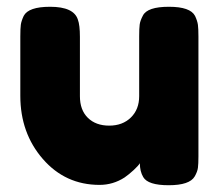

<svg xmlns="http://www.w3.org/2000/svg" viewBox="-20 -548 646 567"><path d="M274 -2Q173 -2 106.5 -78.5Q40 -155 40 -265V-440Q40 -464 41.5 -475Q43 -486 50 -501Q64 -528 128 -528Q198 -528 210 -490Q216 -474 216 -439V-264Q216 -223 239.5 -200Q263 -177 302.5 -177Q342 -177 366.5 -201Q391 -225 391 -264V-441Q391 -464 392.5 -475.5Q394 -487 402 -502Q415 -528 479 -528Q542 -528 556 -501Q563 -486 564.5 -474.5Q566 -463 566 -440V-86Q566 -64 564.5 -52.5Q563 -41 555 -27Q540 -1 478 -1Q417 -1 403 -25Q393 -42 393 -66Q389 -59 375 -46Q361 -33 348 -24Q314 -2 274 -2Z"/></svg>

Font: Fredoka One
Style: Regular
Weight: 400
Version: Version 1.001;April 7, 2020;FontCreator 12.0.0.2522 64-bit